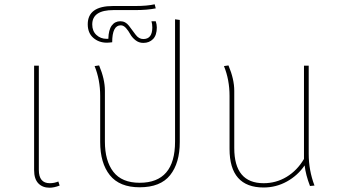

<svg xmlns="http://www.w3.org/2000/svg" viewBox="-20 -865 1589 895"><path d="M252 -19 258 0Q232 10 211 10Q178 10 158.5 -10.5Q139 -31 139 -72V-559H161V-73Q161 -11 212 -11Q233 -11 252 -19Z M796 -775 818 -772V-203Q818 -105 773 -48.5Q728 8 631 8Q537 8 492 -48.5Q447 -105 447 -203V-418Q447 -493 421 -557L442 -560Q469 -496 469 -442V-205Q469 -115 508.5 -64Q548 -13 631 -13Q796 -13 796 -205Z M706 -766Q711 -751 711 -737Q711 -701 693.5 -683Q676 -665 648 -665Q627 -665 611 -678Q595 -691 587 -706Q579 -721 567.5 -734Q556 -747 543 -747Q503 -747 503 -668Q487 -666 478 -666Q441 -666 415 -688.5Q389 -711 389 -752Q389 -837 507 -837H611Q666 -837 701 -845L706 -826Q666 -818 612 -818H509Q410 -818 410 -751Q410 -720 429.5 -702Q449 -684 477 -684H485Q486 -726 501 -746Q516 -766 541 -766Q565 -766 581 -745Q597 -724 612 -703.5Q627 -683 648 -683Q690 -683 690 -737Q690 -753 686 -766Z M1446 0 1425 2Q1405 -50 1400 -94Q1368 -47 1317.5 -19Q1267 9 1209 9Q1050 9 1050 -171V-418Q1050 -493 1024 -557L1045 -560Q1072 -496 1072 -442V-175Q1072 -11 1209 -11Q1267 -11 1316 -40.5Q1365 -70 1397 -124V-134V-559H1419V-148Q1419 -71 1446 0Z"/></svg>

Font: FiraGO Thin
Style: Regular
Weight: 100
Designer: bBox Type
Foundry: bBox Type GmbH
Version: Version 1.001;PS 001.001;hotconv 1.0.88;makeotf.lib2.5.64775